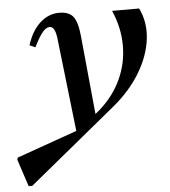

<svg xmlns="http://www.w3.org/2000/svg" viewBox="-156 -544 750 849"><g transform="rotate(-5 219.0 -120.0)"><path d="M-63 256 -103 135 -100 126 168 31 121 -380Q115 -437 91 -437Q75 -437 59 -418Q43 -399 20 -353L-5 -364Q14 -426 52 -461Q90 -496 138 -496Q181 -496 200 -472Q219 -448 225 -385L259 -36L277 -51Q340 -106 373 -177Q406 -248 406 -327Q406 -406 372 -484H492Q523 -421 514 -346.5Q505 -272 460 -197.5Q415 -123 338 -60L-47 256Z"/></g></svg>

Font: Platypi
Style: Italic
Weight: 400
Italic angle: -13°
Designer: David Sargent
Foundry: Bolt Cutter Type
Version: Version 1.200; ttfautohint (v1.8.4.7-5d5b)